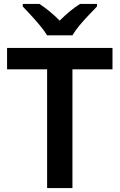

<svg xmlns="http://www.w3.org/2000/svg" viewBox="-20 -958 609 978"><path d="M349 0H220V-605H16V-714H553V-605H349ZM220 -778Q206 -801 184 -827.5Q162 -854 138 -880Q114 -906 96 -925V-938H181Q207 -921 232.5 -900Q258 -879 284 -853Q310 -879 336 -900.5Q362 -922 388 -938H474V-925Q456 -906 431.5 -880.5Q407 -855 384.5 -828Q362 -801 349 -778Z"/></svg>

Font: Noto Sans Khmer SemiBold
Style: Regular
Weight: 600
Version: Version 2.003